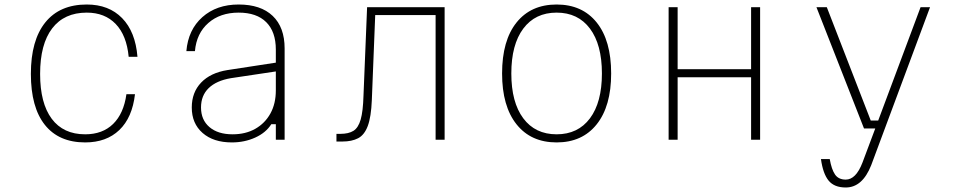

<svg xmlns="http://www.w3.org/2000/svg" viewBox="-20 -620 4240 852"><path d="M358 12Q241 12 179 -66Q117 -144 117 -292Q117 -441 181 -520.5Q245 -600 365 -600Q463 -600 522 -539.5Q581 -479 590 -368H551Q542 -463 493.5 -513.5Q445 -564 365 -564Q265 -564 211.5 -494Q158 -424 158 -292Q158 -162 209.5 -93Q261 -24 358 -24Q435 -24 482 -70Q529 -116 541 -202H579Q567 -98 509.5 -43Q452 12 358 12Z M1184 -69Q1160 -31 1112.5 -9.5Q1065 12 1009 12Q927 12 879 -30Q831 -72 831 -143Q831 -210 872.5 -253.5Q914 -297 989 -309L1204 -342V-400Q1204 -479 1161.5 -521.5Q1119 -564 1039 -564Q957 -564 904.5 -518Q852 -472 845 -393H807Q815 -488 878 -544Q941 -600 1039 -600Q1137 -600 1190 -549.5Q1243 -499 1243 -405V0H1204V-69ZM872 -143Q872 -88 909.5 -56Q947 -24 1012 -24Q1070 -24 1113 -48.5Q1156 -73 1180 -116.5Q1204 -160 1204 -219V-303L1004 -273Q940 -262 906 -229Q872 -196 872 -143Z M1473 8V-26H1490Q1527 -26 1548.5 -39.5Q1570 -53 1580.5 -89.5Q1591 -126 1593 -196L1609 -588H1953V0H1913V-553H1645L1630 -176Q1627 -101 1612 -61Q1597 -21 1569 -6.5Q1541 8 1500 8Z M2450 12Q2336 12 2272 -68.5Q2208 -149 2208 -294Q2208 -440 2272 -520Q2336 -600 2450 -600Q2564 -600 2628 -520Q2692 -440 2692 -294Q2692 -149 2628 -68.5Q2564 12 2450 12ZM2450 -24Q2545 -24 2598 -95Q2651 -166 2651 -294Q2651 -422 2598 -493Q2545 -564 2450 -564Q2355 -564 2302 -493Q2249 -422 2249 -294Q2249 -166 2302 -95Q2355 -24 2450 -24Z M2947 0V-588H2987V-313H3313V-588H3353V0H3313V-277H2987V0Z M3603 -588H3649L3844 -85H3877L4065 -588H4107L3846 113Q3807 212 3733 212Q3682 212 3657 181.5Q3632 151 3623 86H3662Q3670 132 3685.5 154.5Q3701 177 3733 177Q3778 177 3807 102L3864 -50H3814Z"/></svg>

Font: Martian Mono Thin
Style: Regular
Weight: 100
Monospace: yes
Designer: Roman Shamin
Foundry: Evil Martians
Version: Version 1.000; ttfautohint (v1.8.4.7-5d5b)